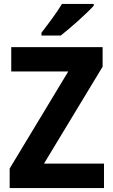

<svg xmlns="http://www.w3.org/2000/svg" viewBox="-20 -953 574 973"><path d="M455 -924V-933H294C268 -889 223 -830 190 -787V-773H288C337 -811 421 -886 455 -924ZM507 0V-124H203L500 -615V-714H37V-591H326L29 -99V0Z"/></svg>

Font: Noto Sans Georgian SemiCondensed Bold
Style: Regular
Weight: 700
Width: 4
Designer: Monotype Design Team, Akaki Razmadze
Foundry: Google LLC
Version: Version 2.005